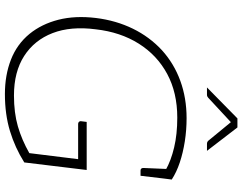

<svg xmlns="http://www.w3.org/2000/svg" viewBox="-120 -836 964 763"><g transform="rotate(90 361.5 -454.0)"><path d="M353 8Q278 8 216.5 -16Q155 -40 114 -90Q75 -138 58 -204.5Q41 -271 51 -354Q61 -434 93.5 -500.5Q126 -567 179 -616Q232 -664 300.5 -689Q369 -714 449 -714Q496 -714 541 -707Q586 -700 625 -687Q664 -674 693 -655L689 -624L655 -631Q618 -652 565.5 -664.5Q513 -677 447 -677Q348 -677 273.5 -637Q199 -597 153 -524Q107 -451 96 -353Q83 -254 111 -181.5Q139 -109 202 -68.5Q265 -28 359 -28Q428 -28 481.5 -43.5Q535 -59 588 -89L612 -283H472Q467 -283 464 -286Q461 -289 461 -293L464 -317H655L625 -69Q566 -32 500 -12Q434 8 353 8ZM651 -637 689 -624 678 -531H657Q652 -531 649.5 -534Q647 -537 647 -542ZM327 -795 450 -916H486L579 -795H551Q544 -795 539 -800L465 -890L368 -800Q366 -798 363 -796.5Q360 -795 356 -795Z"/></g></svg>

Font: Aleo ExtraLight
Style: Italic
Weight: 250
Italic angle: -7°
Designer: Alessio Laiso
Foundry: Alessio Laiso
Version: Version 2.001;gftools[0.9.29]